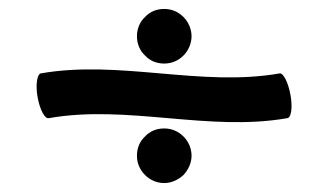

<svg xmlns="http://www.w3.org/2000/svg" viewBox="-20 -481 711 429"><path d="M408 -400C408 -416 401 -432 390 -443C378 -455 363 -461 347 -461C330 -461 315 -455 304 -443C292 -432 286 -416 286 -400C286 -384 292 -368 304 -357C315 -345 330 -339 347 -339C363 -339 378 -345 390 -357C401 -368 408 -384 408 -400ZM89 -217C265 -248 446 -186 622 -217C631 -218 634 -242 629 -269C624 -297 613 -318 605 -317C428 -286 248 -348 71 -317C63 -315 59 -292 64 -264C69 -236 80 -215 89 -217ZM408 -133C408 -150 401 -165 390 -176C378 -188 363 -194 347 -194C330 -194 315 -188 304 -176C292 -165 286 -150 286 -133C286 -117 292 -102 304 -90C315 -79 330 -72 347 -72C363 -72 378 -79 390 -90C401 -102 408 -117 408 -133Z"/></svg>

Font: Nupuram Medium Oblique
Style: Regular
Weight: 500
Designer: Santhosh Thottingal (santhosh.thottingal@gmail.com)
Foundry: SMC
Version: Version 1.000